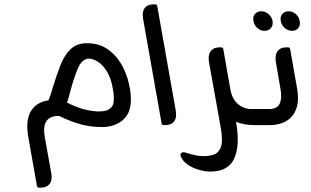

<svg xmlns="http://www.w3.org/2000/svg" viewBox="-20 -576 1434 884"><path d="M579 -163Q593 -73 554.5 -32Q516 9 449 9Q398 9 350.5 -4Q303 -17 253 -42H242Q170 -37 186 54L216 221Q222 253 208.5 270.5Q195 288 167 288H160Q151 288 150 280L110 53Q97 -23 122.5 -64.5Q148 -106 203 -114Q208 -125 213 -139.5Q218 -154 223 -173Q239 -225 256.5 -271.5Q274 -318 303 -347.5Q332 -377 380 -377Q439 -377 480.5 -346Q522 -315 546.5 -266Q571 -217 579 -163ZM439 -63Q476 -63 493.5 -83Q511 -103 500 -164Q492 -215 472.5 -246.5Q453 -278 430.5 -292Q408 -306 390 -306Q358 -306 339 -262Q320 -218 303 -153Q299 -137 295.5 -125Q292 -113 288 -104Q335 -80 374.5 -71Q414 -62 439 -63Z M740 0H734Q725 0 724 -8L639 -488Q633 -521 646 -538.5Q659 -556 687 -556H694Q702 -556 704 -548L789 -68Q795 -35 782 -17.5Q769 0 740 0Z M1199 -74 1211 0H1151Q1126 0 1105 -4Q1084 -8 1067 -15V-13Q1086 92 1058.5 153.5Q1031 215 945 214Q919 213 891.5 204.5Q864 196 843 181Q822 166 813 146Q809 137 812.5 131Q816 125 825 125Q829 125 832.5 126Q836 127 839 128Q862 135 880.5 139Q899 143 920 143Q964 142 982 125Q1000 108 1001.5 77Q1003 46 995 4L942 -291Q937 -323 950 -340.5Q963 -358 991 -358H997Q1007 -358 1008 -350L1040 -168Q1048 -120 1075.5 -97Q1103 -74 1137 -74Z M1198 -434Q1180 -434 1165 -447Q1150 -460 1147 -479Q1143 -499 1153.5 -511.5Q1164 -524 1182 -524Q1201 -524 1216 -511.5Q1231 -499 1235 -479Q1238 -460 1227.5 -447Q1217 -434 1198 -434ZM1325 -434Q1306 -434 1291 -447Q1276 -460 1273 -479Q1269 -499 1279.5 -511.5Q1290 -524 1309 -524Q1327 -524 1341.5 -511.5Q1356 -499 1360 -479Q1364 -460 1353.5 -447Q1343 -434 1325 -434ZM1219 0H1193L1180 -74H1218Q1258 -74 1268.5 -100.5Q1279 -127 1271 -169L1250 -291Q1245 -323 1258 -340.5Q1271 -358 1299 -358H1306Q1315 -358 1316 -350L1348 -168Q1362 -89 1327.5 -44.5Q1293 0 1219 0Z"/></svg>

Font: Zain
Style: Italic
Weight: 400
Italic angle: -10°
Designer: Zain,Boutros
Foundry: Mobile Telecommunications Company (Zain), 2024
Version: Version 1.51; ttfautohint (v1.8.4)